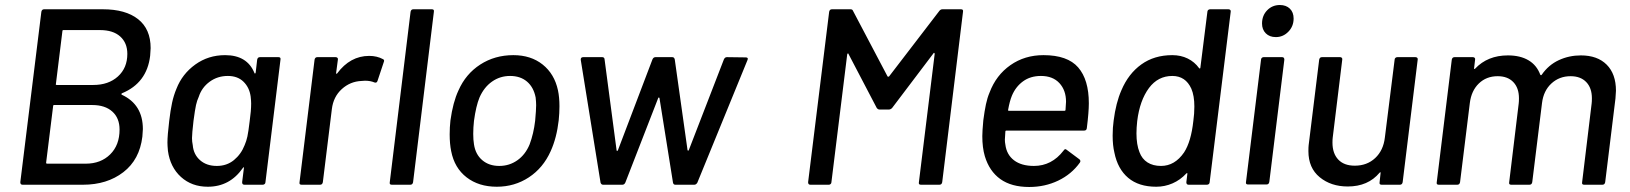

<svg xmlns="http://www.w3.org/2000/svg" viewBox="-20 -737 6503 766"><path d="M466 -359Q550 -320 550 -222Q550 -214 548 -192Q537 -100 472 -50Q407 0 311 0H70Q61 0 61 -10L145 -690Q147 -700 156 -700H390Q481 -700 531 -660.5Q581 -621 581 -545Q581 -536 579 -514Q566 -406 467 -365Q462 -362 466 -359ZM229 -613 203 -402Q202 -401 203 -399.5Q204 -398 206 -398H352Q413 -398 450.5 -432Q488 -466 488 -522Q488 -566 459.5 -591.5Q431 -617 379 -617H233Q229 -617 229 -613ZM457 -220Q457 -266 428 -292Q399 -318 348 -318H196Q192 -318 192 -314L164 -88Q164 -86 165 -85Q166 -84 167 -84H322Q382 -84 419.5 -121Q457 -158 457 -220Z M1017 -509H1091Q1101 -509 1099 -499L1039 -10Q1039 -6 1036 -3Q1033 0 1028 0H955Q946 0 946 -10L953 -66Q954 -69 952 -69.5Q950 -70 949 -67Q897 8 809 8Q745 8 702 -31Q659 -70 650 -135Q648 -157 648 -168Q648 -196 655 -254Q660 -297 666.5 -327Q673 -357 684 -383Q707 -442 759 -479.5Q811 -517 878 -517Q966 -517 995 -446Q996 -443 997.5 -443.5Q999 -444 1000 -447L1006 -499Q1008 -509 1017 -509ZM976 -253Q982 -295 982 -324Q982 -334 980 -352Q975 -388 951.5 -411Q928 -434 889 -434Q848 -434 816.5 -411Q785 -388 773 -351Q766 -336 762 -318Q758 -300 752 -255Q746 -203 746 -186Q746 -172 749 -158Q752 -121 778 -98Q804 -75 845 -75Q885 -75 913.5 -98.5Q942 -122 956 -158Q963 -174 967 -192.5Q971 -211 976 -253Z M1508 -501Q1515 -498 1511 -489L1486 -414Q1483 -405 1474 -408Q1458 -415 1436 -415L1422 -414Q1377 -412 1343.5 -381.5Q1310 -351 1304 -302L1268 -10Q1266 0 1257 0H1183Q1173 0 1175 -10L1235 -499Q1237 -509 1246 -509H1319Q1324 -509 1326.5 -506Q1329 -503 1328 -499L1321 -446Q1321 -443 1322.5 -442.5Q1324 -442 1325 -444Q1377 -514 1453 -514Q1484 -514 1508 -501Z M1535 -10 1618 -690Q1620 -700 1629 -700H1703Q1713 -700 1711 -690L1628 -10Q1626 0 1617 0H1543Q1533 0 1535 -10Z M1780 -134Q1774 -163 1774 -201Q1774 -229 1777 -256Q1787 -329 1809 -376Q1838 -442 1896 -479.5Q1954 -517 2028 -517Q2098 -517 2145 -479.5Q2192 -442 2206 -377Q2212 -349 2212 -313Q2212 -286 2209 -257Q2201 -187 2177 -134Q2147 -67 2090 -29.5Q2033 8 1962 8Q1890 8 1841.5 -29.5Q1793 -67 1780 -134ZM2093 -161Q2109 -204 2115 -255Q2119 -299 2119 -317Q2119 -330 2117 -348Q2109 -389 2082.5 -411.5Q2056 -434 2015 -434Q1975 -434 1943 -411.5Q1911 -389 1893 -348Q1879 -314 1871 -255Q1868 -228 1868 -203Q1868 -179 1871 -161Q1877 -121 1904 -98Q1931 -75 1972 -75Q2012 -75 2044 -97.5Q2076 -120 2093 -161Z M2376 -8 2297 -498V-500Q2297 -509 2307 -509H2383Q2387 -509 2389.5 -506.5Q2392 -504 2392 -500L2440 -137Q2440 -135 2442 -135Q2444 -135 2445 -137L2583 -500Q2587 -509 2595 -509H2662Q2670 -509 2672 -500L2723 -138Q2724 -136 2725.5 -136Q2727 -136 2728 -138L2868 -500Q2872 -509 2880 -509L2955 -508Q2967 -508 2962 -497L2762 -8Q2757 0 2750 0H2674Q2667 0 2665 -8L2611 -346Q2610 -348 2608.5 -348Q2607 -348 2606 -346L2475 -9Q2471 0 2463 0H2386Q2379 0 2376 -8Z M3740 -700H3814Q3824 -700 3822 -690L3739 -10Q3737 0 3728 0H3654Q3644 0 3646 -10L3709 -522Q3709 -525 3707 -526Q3705 -527 3704 -524L3539 -306Q3533 -300 3526 -300H3489Q3483 -300 3478 -306L3365 -522Q3364 -525 3362.5 -524Q3361 -523 3360 -520L3297 -10Q3297 -6 3294 -3Q3291 0 3287 0H3213Q3204 0 3204 -10L3288 -690Q3290 -700 3299 -700H3373Q3381 -700 3383 -694L3521 -432Q3522 -431 3524 -431Q3526 -431 3527 -432L3728 -694Q3733 -700 3740 -700Z M4316 -226Q4315 -216 4305 -216H3995Q3991 -216 3991 -212Q3989 -188 3989 -180Q3989 -170 3991 -160Q3996 -120 4025.5 -97.5Q4055 -75 4105 -75Q4176 -75 4223 -136Q4229 -146 4236 -139L4287 -101Q4293 -95 4288 -88Q4255 -42 4202 -16.5Q4149 9 4086 9Q4015 9 3971 -22.5Q3927 -54 3909 -114Q3899 -148 3899 -194Q3899 -213 3903 -257Q3908 -295 3913.5 -321Q3919 -347 3928 -368Q3954 -437 4011 -477Q4068 -517 4143 -517Q4239 -517 4281.5 -468Q4324 -419 4324 -325Q4324 -290 4316 -226ZM4017 -355Q4008 -333 4002 -299Q4001 -295 4005 -295H4227Q4231 -295 4231 -299Q4233 -323 4233 -331Q4233 -377 4206.5 -405.5Q4180 -434 4133 -434Q4091 -434 4061.5 -412.5Q4032 -391 4017 -355Z M4808 -700H4881Q4886 -700 4888.5 -697Q4891 -694 4890 -690L4806 -10Q4806 -6 4803 -3Q4800 0 4795 0H4722Q4713 0 4713 -10L4717 -43Q4718 -45 4716.5 -46Q4715 -47 4713 -45Q4689 -19 4658 -5.5Q4627 8 4593 8Q4523 8 4481 -27.5Q4439 -63 4426 -128Q4419 -157 4419 -196Q4419 -228 4423 -256Q4432 -327 4454 -377Q4482 -443 4533.5 -480Q4585 -517 4657 -517Q4691 -517 4718.5 -503.5Q4746 -490 4764 -465Q4766 -463 4767.5 -464Q4769 -465 4769 -467L4797 -690Q4797 -694 4800 -697Q4803 -700 4808 -700ZM4741 -255Q4745 -283 4745 -312Q4745 -355 4733 -383Q4710 -434 4657 -434Q4600 -434 4564 -386Q4527 -336 4517 -254Q4514 -227 4514 -205Q4514 -160 4526 -130Q4536 -103 4558 -89Q4580 -75 4612 -75Q4667 -75 4704 -129Q4732 -172 4741 -255Z M5015 -643Q5015 -675 5035.5 -696Q5056 -717 5086 -717Q5111 -717 5126 -702.5Q5141 -688 5141 -663Q5141 -632 5120 -610.5Q5099 -589 5070 -589Q5045 -589 5030 -604Q5015 -619 5015 -643ZM4951 -11 5011 -499Q5011 -503 5014 -506Q5017 -509 5021 -509H5095Q5104 -509 5104 -499L5044 -11Q5042 -1 5033 -1H4959Q4949 -1 4951 -11Z M5555 -509H5627Q5632 -509 5634.5 -506Q5637 -503 5636 -499L5576 -10Q5574 0 5565 0H5492Q5482 0 5484 -10L5488 -47Q5489 -49 5487.5 -49.5Q5486 -50 5484 -48Q5438 7 5357 7Q5290 7 5245 -30Q5200 -67 5200 -134Q5200 -150 5201 -158L5243 -499Q5245 -509 5254 -509H5327Q5331 -509 5333.5 -506Q5336 -503 5335 -499L5297 -188Q5296 -181 5296 -168Q5296 -125 5319 -100.5Q5342 -76 5385 -76Q5434 -76 5466.5 -106.5Q5499 -137 5505 -188L5544 -499Q5544 -503 5547 -506Q5550 -509 5555 -509Z M6427 -375Q6427 -366 6425 -344L6384 -10Q6382 0 6373 0H6300Q6290 0 6292 -10L6330 -324Q6331 -331 6331 -345Q6331 -386 6308.5 -409.5Q6286 -433 6246 -433Q6201 -433 6169.5 -404Q6138 -375 6132 -326L6093 -10Q6091 0 6082 0H6009Q5999 0 6001 -10L6039 -324Q6040 -331 6040 -345Q6040 -386 6017.5 -409.5Q5995 -433 5955 -433Q5910 -433 5880 -404Q5850 -375 5844 -326L5805 -10Q5803 0 5794 0H5720Q5710 0 5712 -10L5772 -499Q5774 -509 5783 -509H5856Q5861 -509 5863.5 -506Q5866 -503 5865 -499L5861 -465Q5860 -463 5861.5 -462Q5863 -461 5865 -463Q5915 -516 5996 -516Q6045 -516 6078 -496.5Q6111 -477 6125 -439Q6128 -435 6131 -439Q6158 -478 6199 -497Q6240 -516 6287 -516Q6353 -516 6390 -479Q6427 -442 6427 -375Z"/></svg>

Font: Barlow Medium
Style: Italic
Weight: 500
Italic angle: -7°
Designer: Jeremy Tribby
Foundry: Tribby Type
Version: Version 1.408